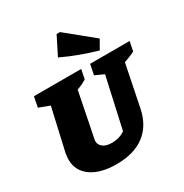

<svg xmlns="http://www.w3.org/2000/svg" viewBox="-213 -1112 1236 1291"><g transform="rotate(-30 405.0 -466.0)"><path d="M322 14Q197 14 126 -36.5Q55 -87 55 -174Q55 -185 56.5 -196Q58 -207 59 -219L134 -549L51 -580L67 -660H434L419 -587Q401 -576 384.5 -568Q368 -560 344 -552L275 -206Q274 -202 273.5 -199Q273 -196 273 -192Q273 -162 298 -144Q323 -126 364 -126Q426 -126 468 -157L555 -549L487 -580L503 -660H810L795 -587Q776 -577 755 -568.5Q734 -560 711 -552L646 -231Q622 -111 539.5 -48.5Q457 14 322 14ZM604 -705Q536 -725 469 -749.5Q402 -774 337 -805L408 -946H434L644 -775Z"/></g></svg>

Font: Piazzolla SC Black
Style: Italic
Weight: 900
Italic angle: -11.3°
Designer: Juan Pablo del Peral
Foundry: Huerta Tipografica
Version: Version 1.330